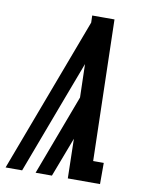

<svg xmlns="http://www.w3.org/2000/svg" viewBox="-83 -796 666 857"><g transform="rotate(10 250.0 -367.5)"><path d="M2 0 266 -703 265 -735Q290 -735 315.5 -735Q341 -735 366 -735L382 -96H430V0H284L280 -179L212 0H138L275 -365L271 -516L211 -357L77 0Z"/></g></svg>

Font: Iosevka Gothic
Style: Bold Italic
Weight: 700
Italic angle: -9°
Monospace: yes
Designer: Belleve Invis
Foundry: Belleve Invis
Version: Version 15.5.1; ttfautohint (v1.8.4)